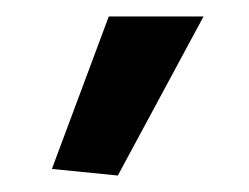

<svg xmlns="http://www.w3.org/2000/svg" viewBox="-20 -822 302 233"><path d="M43 -617 112 -802H227L123 -609Z"/></svg>

Font: EncodeSans
Style: Medium
Weight: 500
Designer: Pablo Impallari, Andres Torresi
Foundry: Pablo Impallari, Andres Torresi
Version: Version 1.000; ttfautohint (v1.4.1)